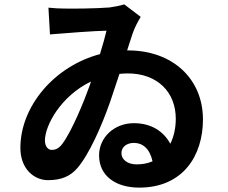

<svg xmlns="http://www.w3.org/2000/svg" viewBox="-20 -806 1040 876"><path d="M603 -56C562 -56 534 -78 534 -107C534 -137 560 -154 591 -154C630 -154 663 -129 676 -70C655 -61 631 -56 603 -56ZM390 -418C364 -345 307 -205 263 -148C247 -127 231 -122 216 -122C200 -122 185 -137 185 -165C185 -234 258 -368 395 -434ZM560 -576C570 -607 579 -634 585 -653C595 -682 610 -709 622 -729L547 -786C528 -780 502 -775 480 -772C420 -767 311 -766 272 -767C255 -767 229 -768 201 -771L208 -649C277 -655 412 -665 466 -666C459 -637 449 -600 436 -559C228 -504 73 -321 73 -131C73 -35 136 16 199 16C262 16 301 -3 332 -38C386 -100 443 -229 482 -340C496 -382 511 -427 525 -469C538 -470 550 -471 563 -471C698 -471 782 -386 782 -264C782 -224 774 -184 757 -150C727 -206 671 -244 591 -244C500 -244 432 -178 432 -97C432 -2 510 50 615 50C815 50 906 -96 906 -261C906 -446 768 -576 564 -576Z"/></svg>

Font: Source Han Sans Old Style Bold
Style: Regular
Weight: 700
Designer: Ryoko NISHIZUKA (kana & ideographs); Paul D. Hunt (Latin, Greek & Cyrillic); Wenlong ZHANG (bopomofo); Sandoll Communica
Foundry: Adobe Systems Incorporated
Version: Version 1.004;PS 1.004;hotconv 1.0.81;makeotf.lib2.5.63406